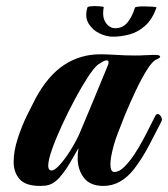

<svg xmlns="http://www.w3.org/2000/svg" viewBox="-20 -607 554 633"><path d="M113 6Q64 6 44.5 -16.5Q25 -39 25 -73Q25 -109 38.5 -150.5Q52 -192 69.5 -227.5Q87 -263 97 -282Q138 -358 191.5 -393Q245 -428 310 -428Q333 -428 364 -426Q395 -424 427 -424Q443 -424 458 -425Q473 -426 487 -426H491Q508 -426 508 -420Q508 -416 496 -411Q483 -406 465 -377.5Q447 -349 428 -309Q409 -269 392 -228Q383 -205 368 -166.5Q353 -128 346 -88Q345 -81 344.5 -75.5Q344 -70 344 -65Q344 -40 357 -40Q373 -40 390 -57Q407 -74 423 -98Q437 -119 451 -145Q465 -171 476 -193.5Q487 -216 492 -225Q495 -231 500 -231Q506 -231 511 -222.5Q516 -214 512 -206Q493 -169 471 -127Q449 -85 423 -51Q379 6 321 6Q277 6 256.5 -21Q236 -48 236 -86Q236 -103 239 -119Q228 -101 212 -72.5Q196 -44 175.5 -21Q155 2 130 5Q126 5 122 5.5Q118 6 113 6ZM150 -45Q160 -45 176.5 -63Q193 -81 210.5 -108.5Q228 -136 241 -164Q244 -172 255.5 -198.5Q267 -225 281.5 -260.5Q296 -296 311 -332Q326 -368 337 -395Q338 -398 338 -402Q338 -408 332 -408Q326 -408 318 -403.5Q310 -399 303 -394Q290 -384 269.5 -352.5Q249 -321 226.5 -279Q204 -237 184 -193.5Q164 -150 151.5 -114.5Q139 -79 139 -61Q139 -45 150 -45ZM352 -486Q331 -486 308 -497Q285 -508 272 -529.5Q259 -551 268 -582Q269 -585 276.5 -586Q284 -587 291 -587Q299 -587 311 -586Q323 -585 322 -583Q316 -551 328.5 -532.5Q341 -514 360 -514Q384 -514 399.5 -532Q415 -550 425 -582Q426 -584 434.5 -585Q443 -586 454 -586Q468 -586 482.5 -585Q497 -584 496 -582Q482 -543 458.5 -522Q435 -501 407 -493.5Q379 -486 352 -486Z"/></svg>

Font: Praise
Style: Regular
Weight: 400
Designer: Robert E. Leuschke
Foundry: Robert E. Leuschke
Version: Version 1.100; ttfautohint (v1.8.3)